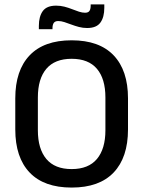

<svg xmlns="http://www.w3.org/2000/svg" viewBox="-20 -834 647 867"><path d="M303.5 13Q178.5 13 113.8 -55Q49 -123 49 -249.5V-390Q49 -516 113.8 -584Q178.5 -652 303.5 -652Q428.5 -652 493.2 -584Q558 -516 558 -390V-249.5Q558 -123 493.2 -55Q428.5 13 303.5 13ZM303.5 -70.5Q379.5 -70.5 417.8 -116.2Q456 -162 456 -245.5V-394Q456 -478 417.8 -523.2Q379.5 -568.5 303.5 -568.5Q227.5 -568.5 189.2 -523.2Q151 -478 151 -394V-245.5Q151 -162 189.2 -116.2Q227.5 -70.5 303.5 -70.5ZM373.5 -707.5Q354.5 -707.5 336.5 -712.2Q318.5 -717 302 -723.2Q285.5 -729.5 270.8 -734.2Q256 -739 243 -739Q229 -739 223 -730.8Q217 -722.5 217 -706.5V-702H155.5V-717Q155.5 -759.5 173.2 -784Q191 -808.5 233.5 -808.5Q253 -808.5 271.2 -803.8Q289.5 -799 305.8 -792.5Q322 -786 336.8 -781.2Q351.5 -776.5 364 -776.5Q378.5 -776.5 384 -784.8Q389.5 -793 389.5 -809.5V-814H451V-798.5Q451 -756 433.2 -731.8Q415.5 -707.5 373.5 -707.5Z"/></svg>

Font: Anek Devanagari Medium
Style: Regular
Weight: 500
Designer: Kailash Malviya (Devanagari) & Yesha Goshar (Latin)
Foundry: Ek Type
Version: Version 1.003